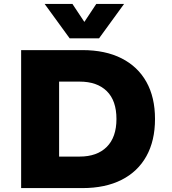

<svg xmlns="http://www.w3.org/2000/svg" viewBox="-20 -961 877 981"><path d="M88 0V-705H401Q518 -705 601 -663Q684 -621 728 -542.5Q772 -464 772 -353Q772 -242 728 -163Q684 -84 601 -42Q518 0 401 0ZM282 -161H387Q476 -161 525.5 -210.5Q575 -260 575 -353Q575 -447 525.5 -495.5Q476 -544 387 -544H282ZM336 -765 208 -941H350L411 -849L472 -941H614L486 -765Z"/></svg>

Font: Nunito Sans 6pt Black
Style: Regular
Weight: 900
Version: Version 3.101;gftools[0.9.27]